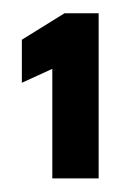

<svg xmlns="http://www.w3.org/2000/svg" viewBox="-20 -680 193 290"><path d="M129 -410.5H59V-576L13 -555V-620L77.5 -660H129Z"/></svg>

Font: Lucymar Sans
Style: Bold
Weight: 700
Foundry: The League of Moveable Type (original font) / Main changes by Cristiano Sobral with portions from Mirco Monsees
Version: Version 2.001;August 30, 2020;FontCreator 13.0.0.2681 64-bit